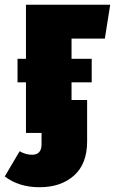

<svg xmlns="http://www.w3.org/2000/svg" viewBox="-73 -554 479 800"><path d="M363.8 -393.1H225.1V-309.1H309.1V-210.9H225.1V-137.2H290V35.2Q290 128.9 235.4 177.5Q180.7 226.1 91.8 226.1Q5.4 226.1 -53.2 181.2L8.8 76.2Q33.7 90.8 61 90.8Q100.1 90.8 100.1 46.9V0H35.2V-210.9H0V-309.1H35.2V-534.2H386.2Z"/></svg>

Font: Fira Sans Compressed Heavy
Style: Regular
Weight: 900
Width: 1
Designer: Carrois Corporate & Edenspiekermann AG
Foundry: Carrois Corporate GbR & Edenspiekermann AG
Version: Version 4.203;PS 004.203;hotconv 1.0.88;makeotf.lib2.5.64775